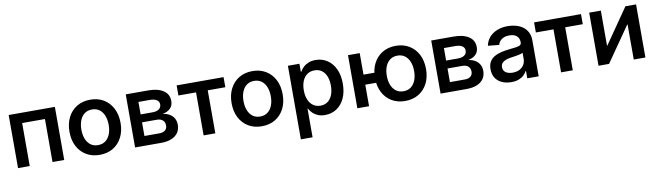

<svg xmlns="http://www.w3.org/2000/svg" viewBox="-39 -1110 6455 1885"><g transform="rotate(-10 3188.5 -167.5)"><path d="M522 -529.3V0H405.3V-428.7H178.2V0H61.5V-529.3Z M875 11.2Q798.8 11.2 741.5 -23.2Q684.1 -57.6 652.3 -119.4Q620.6 -181.2 620.6 -262.7Q620.6 -345.2 652.3 -407.2Q684.1 -469.2 741.5 -503.9Q798.8 -538.6 875 -538.6Q952.1 -538.6 1009.3 -503.9Q1066.4 -469.2 1098.1 -407.2Q1129.9 -345.2 1129.9 -262.7Q1129.9 -181.2 1098.1 -119.4Q1066.4 -57.6 1009.3 -23.2Q952.1 11.2 875 11.2ZM875.5 -85.9Q919.4 -85.9 949.7 -108.6Q980 -131.3 995.8 -171.4Q1011.7 -211.4 1011.7 -263.2Q1011.7 -315.4 995.8 -355.5Q980 -395.5 949.7 -418.2Q919.4 -440.9 875.5 -440.9Q831.5 -440.9 801.3 -418.2Q771 -395.5 755.1 -355.5Q739.3 -315.4 739.3 -263.2Q739.3 -211.4 755.1 -171.4Q771 -131.3 801.3 -108.6Q831.5 -85.9 875.5 -85.9Z M1228.5 0V-529.3H1452.6Q1547.4 -529.3 1602.5 -492.9Q1657.7 -456.5 1657.7 -388.2Q1657.7 -342.3 1629.6 -314.5Q1601.6 -286.6 1551.3 -277.3Q1588.9 -273.4 1617.9 -256.8Q1647 -240.2 1663.6 -212.4Q1680.2 -184.6 1680.2 -147Q1680.2 -102.5 1658 -69.3Q1635.7 -36.1 1592.8 -18.1Q1549.8 0 1487.8 0ZM1338.4 -95.2H1485.8Q1523.9 -95.2 1544.7 -112.1Q1565.4 -128.9 1565.4 -159.2Q1565.4 -193.4 1544.7 -212.2Q1523.9 -231 1485.8 -231H1338.4ZM1338.4 -310.1H1456.1Q1498 -310.1 1521.2 -326.9Q1544.4 -343.8 1544.4 -374Q1544.4 -402.8 1520.3 -418.7Q1496.1 -434.6 1452.6 -434.6H1338.4Z M1911.6 0V-428.7H1735.8V-529.3H2203.6V-428.7H2028.3V0Z M2491.2 11.2Q2415 11.2 2357.7 -23.2Q2300.3 -57.6 2268.6 -119.4Q2236.8 -181.2 2236.8 -262.7Q2236.8 -345.2 2268.6 -407.2Q2300.3 -469.2 2357.7 -503.9Q2415 -538.6 2491.2 -538.6Q2568.4 -538.6 2625.5 -503.9Q2682.6 -469.2 2714.4 -407.2Q2746.1 -345.2 2746.1 -262.7Q2746.1 -181.2 2714.4 -119.4Q2682.6 -57.6 2625.5 -23.2Q2568.4 11.2 2491.2 11.2ZM2491.7 -85.9Q2535.6 -85.9 2565.9 -108.6Q2596.2 -131.3 2612.1 -171.4Q2627.9 -211.4 2627.9 -263.2Q2627.9 -315.4 2612.1 -355.5Q2596.2 -395.5 2565.9 -418.2Q2535.6 -440.9 2491.7 -440.9Q2447.8 -440.9 2417.5 -418.2Q2387.2 -395.5 2371.3 -355.5Q2355.5 -315.4 2355.5 -263.2Q2355.5 -211.4 2371.3 -171.4Q2387.2 -131.3 2417.5 -108.6Q2447.8 -85.9 2491.7 -85.9Z M2845.2 204.1V-529.3H2960V-448.7H2964.4Q2977.5 -472.7 2998.8 -492.9Q3020 -513.2 3050.5 -525.6Q3081.1 -538.1 3121.1 -538.1Q3187 -538.1 3237.5 -504.6Q3288.1 -471.2 3316.9 -409.7Q3345.7 -348.1 3345.7 -264.2Q3345.7 -180.2 3317.4 -118.7Q3289.1 -57.1 3238.3 -23.4Q3187.5 10.3 3121.1 10.3Q3081.1 10.3 3051 -2.4Q3021 -15.1 2999.8 -35.9Q2978.5 -56.6 2965.3 -81.1H2961.9V204.1ZM3093.3 -87.9Q3135.3 -87.9 3165 -109.6Q3194.8 -131.3 3210.9 -170.9Q3227.1 -210.4 3227.1 -264.6Q3227.1 -318.4 3210.9 -357.7Q3194.8 -397 3165.3 -418.5Q3135.7 -439.9 3093.3 -439.9Q3050.8 -439.9 3020.3 -418.2Q2989.7 -396.5 2973.4 -357.2Q2957 -317.9 2957 -264.6Q2957 -211.4 2973.4 -171.6Q2989.7 -131.8 3020.5 -109.9Q3051.3 -87.9 3093.3 -87.9Z M3444.3 0V-529.3H3561V0ZM3530.3 -214.4V-314.9H3710.9V-214.4ZM3920.4 11.2Q3844.2 11.2 3786.9 -23.2Q3729.5 -57.6 3697.8 -119.4Q3666 -181.2 3666 -262.7Q3666 -345.2 3697.8 -407.2Q3729.5 -469.2 3786.9 -503.9Q3844.2 -538.6 3920.4 -538.6Q3997.1 -538.6 4054.4 -503.9Q4111.8 -469.2 4143.6 -407.2Q4175.3 -345.2 4175.3 -262.7Q4175.3 -181.2 4143.6 -119.4Q4111.8 -57.6 4054.4 -23.2Q3997.1 11.2 3920.4 11.2ZM3920.4 -85.9Q3964.4 -85.9 3994.6 -108.6Q4024.9 -131.3 4040.8 -171.4Q4056.6 -211.4 4056.6 -263.2Q4056.6 -315.4 4040.8 -355.5Q4024.9 -395.5 3994.6 -418.2Q3964.4 -440.9 3920.4 -440.9Q3877.4 -440.9 3846.7 -418.2Q3815.9 -395.5 3800 -355.5Q3784.2 -315.4 3784.2 -263.2Q3784.2 -211.4 3800 -171.4Q3815.9 -131.3 3846.4 -108.6Q3877 -85.9 3920.4 -85.9Z M4273.9 0V-529.3H4498Q4592.8 -529.3 4647.9 -492.9Q4703.1 -456.5 4703.1 -388.2Q4703.1 -342.3 4675 -314.5Q4647 -286.6 4596.7 -277.3Q4634.3 -273.4 4663.3 -256.8Q4692.4 -240.2 4709 -212.4Q4725.6 -184.6 4725.6 -147Q4725.6 -102.5 4703.4 -69.3Q4681.2 -36.1 4638.2 -18.1Q4595.2 0 4533.2 0ZM4383.8 -95.2H4531.2Q4569.3 -95.2 4590.1 -112.1Q4610.8 -128.9 4610.8 -159.2Q4610.8 -193.4 4590.1 -212.2Q4569.3 -231 4531.2 -231H4383.8ZM4383.8 -310.1H4501.5Q4543.5 -310.1 4566.7 -326.9Q4589.8 -343.8 4589.8 -374Q4589.8 -402.8 4565.7 -418.7Q4541.5 -434.6 4498 -434.6H4383.8Z M4979 9.8Q4927.7 9.8 4886.7 -8.3Q4845.7 -26.4 4822 -62Q4798.3 -97.7 4798.3 -149.9Q4798.3 -194.8 4815.4 -223.9Q4832.5 -252.9 4861.6 -270.3Q4890.6 -287.6 4927.5 -296.6Q4964.4 -305.7 5003.4 -310.1Q5052.2 -315.4 5081.1 -319.3Q5109.9 -323.2 5122.8 -331.5Q5135.7 -339.8 5135.7 -358.4V-361.8Q5135.7 -387.2 5124.3 -406.2Q5112.8 -425.3 5090.8 -435.5Q5068.8 -445.8 5037.1 -445.8Q5005.4 -445.8 4981.4 -435.8Q4957.5 -425.8 4943.1 -408.7Q4928.7 -391.6 4923.8 -370.6L4813 -381.8Q4822.3 -429.7 4852.5 -464.6Q4882.8 -499.5 4929.9 -518.8Q4977.1 -538.1 5037.6 -538.1Q5080.6 -538.1 5119.1 -527.3Q5157.7 -516.6 5187.7 -494.6Q5217.8 -472.7 5234.9 -438.7Q5252 -404.8 5252 -358.9V0H5138.2V-73.7H5134.8Q5123.5 -51.8 5103.5 -32.7Q5083.5 -13.7 5053 -2Q5022.5 9.8 4979 9.8ZM5006.8 -79.6Q5048.3 -79.6 5077.4 -95.2Q5106.4 -110.8 5121.3 -136.7Q5136.2 -162.6 5136.2 -193.4V-255.4Q5130.4 -251 5117.4 -247.1Q5104.5 -243.2 5086.9 -239.7Q5069.3 -236.3 5050.8 -233.6Q5032.2 -231 5015.6 -228.5Q4987.3 -224.6 4963.9 -215.8Q4940.4 -207 4926.5 -191.2Q4912.6 -175.3 4912.6 -149.9Q4912.6 -116.2 4938.5 -97.9Q4964.4 -79.6 5006.8 -79.6Z M5475.1 0V-428.7H5299.3V-529.3H5767.1V-428.7H5591.8V0Z M6315.9 0H6199.7V-349.6H6196.3L5953.6 0H5848.6V-529.3H5964.8V-179.7H5967.8L6210 -529.3H6315.9Z"/></g></svg>

Font: Inter Cardless Tabular Medium
Style: Regular
Weight: 500
Designer: Rasmus Andersson
Foundry: rsms
Version: Version 4.000;git-4fc901f